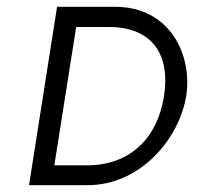

<svg xmlns="http://www.w3.org/2000/svg" viewBox="-20 -546 584 562"><path d="M525 -265C544 -385 477 -526 318 -526H147L65 -4H236C395 -4 506 -145 525 -265ZM298 -467C427 -467 479 -385 460 -264C441 -144 363 -62 234 -62H139L203 -467Z"/></svg>

Font: Charger Static
Style: 2Obl
Weight: 1000
Designer: Jasper
Foundry: KineticPlasma Fonts/Cannot Into Space Fonts
Version: Version 1.1